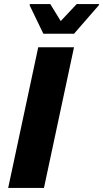

<svg xmlns="http://www.w3.org/2000/svg" viewBox="-20 -919 505 939"><path d="M20 0 167 -688H342L195 0ZM192 -754 125 -893 126 -899H226L277 -816L355 -899H465L463 -893L342 -754Z"/></svg>

Font: Saira
Style: Bold Italic
Weight: 700
Italic angle: -12°
Designer: Hector Gatti with collaboration of the Omnibus-Type team
Foundry: Omnibus-Type
Version: Version 1.100; ttfautohint (v1.8.3)